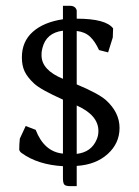

<svg xmlns="http://www.w3.org/2000/svg" viewBox="-20 -566 485 668"><path d="M222.4 -545.9Q242.9 -545.9 246.9 -529.6V-501Q348 -501 373.5 -467.3Q373.5 -467.3 372.4 -435.7L356.1 -383.7L324.5 -391.8Q311.2 -421.4 293.4 -438.3Q275.5 -455.1 246.9 -458.2V-272.4Q322.4 -240.8 349 -217.3Q395.9 -174.5 395.9 -120.9Q395.9 -67.3 354.6 -30.1Q313.3 7.1 246.9 11.2V81.6H224.5Q208.2 81.6 203.6 76Q199 70.4 199 54.1V12.2Q111.2 7.1 55.1 -33.7Q49 -37.8 46.9 -44.9Q46.9 -64.3 49 -83.7L69.4 -127.6L104.1 -114.3Q133.7 -37.8 199 -31.6V-219.4Q121.4 -254.1 98.5 -275.5Q75.5 -296.9 65.8 -317.3Q56.1 -337.8 56.1 -366.3Q56.1 -421.4 93.9 -455.1Q131.6 -488.8 199 -499V-545.9ZM199 -459.2Q140.8 -452 127.6 -399Q126.5 -393.9 125.5 -389.3Q124.5 -384.7 124.5 -373.5Q124.5 -322.4 199 -291.8ZM316.3 -80.6Q322.4 -93.9 322.4 -110.2Q322.4 -165.3 246.9 -199V-30.6Q298 -36.7 316.3 -80.6Z"/></svg>

Font: Suravaram
Style: Regular
Weight: 400
Designer: Purushoth Kumar Guthula
Foundry: SiliconAndhra, USA.
Version: Version 1.0.4; ttfautohint (v1.2.42-39fb)